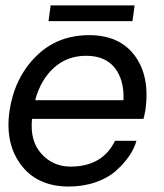

<svg xmlns="http://www.w3.org/2000/svg" viewBox="-20 -684 604 709"><path d="M469.2 -606H159.2L167 -664.1H477.1ZM517.1 -277.8Q511.2 -248 509.8 -245.1H98.1Q90.3 -163.1 132.6 -116.5Q174.8 -69.8 237.8 -68.8Q357.9 -67.9 404.8 -164.1H483.9Q476.1 -136.2 457.5 -108.6Q439 -81.1 408.9 -54Q378.9 -26.9 333 -11Q287.1 4.9 231.9 4.9Q116.7 3.9 57.4 -75.4Q-2 -154.8 15.1 -273.9Q33.2 -396 112.1 -475.1Q190.9 -554.2 309.1 -554.2Q421.9 -554.2 478 -478Q534.2 -401.9 517.1 -277.8ZM109.9 -314H436Q439 -389.2 403.6 -433.6Q368.2 -478 298.1 -478Q228 -478 179 -433.6Q129.9 -389.2 109.9 -314Z"/></svg>

Font: Oakes Grotesk
Style: Italic
Weight: 400
Designer: Samuel Oakes
Foundry: Samuel Oakes
Version: Version 1.0 | wf-rip DC20170320